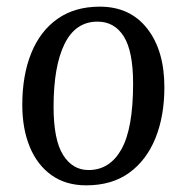

<svg xmlns="http://www.w3.org/2000/svg" viewBox="-20 -543 561 577"><path d="M239 14Q178 14 135 -16.5Q92 -47 69.5 -101.5Q47 -156 47 -228Q47 -317 74 -383.5Q101 -450 153 -486.5Q205 -523 280 -523Q371 -523 422.5 -457Q474 -391 474 -281Q474 -194 447 -127.5Q420 -61 368 -23.5Q316 14 239 14ZM246 -32Q310 -32 345 -94.5Q380 -157 380 -292Q380 -389 352 -433.5Q324 -478 273 -478Q207 -478 174 -411Q141 -344 141 -222Q141 -123 169.5 -77.5Q198 -32 246 -32Z"/></svg>

Font: Literata 36pt
Style: Italic
Weight: 400
Italic angle: -2°
Designer: Latin by Veronika Burian and Jose Scaglione. Greek by Irene Vlachou. Cyrillic by Vera Evstafieva
Foundry: TypeTogether
Version: Version 3.002